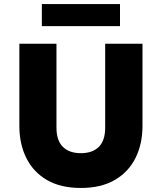

<svg xmlns="http://www.w3.org/2000/svg" viewBox="-20 -917 802 952"><path d="M381 15Q281 15 213.2 -24.2Q145.5 -63.5 110.8 -133Q76 -202.5 76 -293V-700H260V-284.5Q260 -220 291.8 -188.8Q323.5 -157.5 381 -157.5Q438.5 -157.5 470 -188.8Q501.5 -220 501.5 -284.5V-700H686.5V-293Q686.5 -203 651.8 -133.5Q617 -64 549 -24.5Q481 15 381 15ZM187.5 -787.5V-897H575V-787.5Z"/></svg>

Font: Geologica Roman ExtraBold
Style: Regular
Weight: 800
Designer: Sindre Bremnes, Frode Helland
Foundry: Monokrom Skriftforlag AS
Version: Version 1.010;gftools[0.9.28]